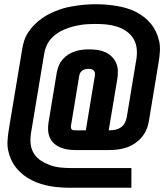

<svg xmlns="http://www.w3.org/2000/svg" viewBox="-20 -793 790 906"><path d="M600 93H317Q292 93 267.5 91.5Q243 90 219.5 86Q196 82 173.5 75Q151 68 130 57.5Q109 47 91 33Q73 19 58.5 1.5Q44 -16 34 -37Q24 -58 19 -81Q14 -104 15.5 -128.5Q17 -153 21 -178L84 -557Q87 -579 94 -600.5Q101 -622 113.5 -641Q126 -660 142.5 -676.5Q159 -693 178 -706.5Q197 -720 218 -730Q239 -740 260 -747.5Q281 -755 302.5 -759.5Q324 -764 346 -767Q368 -770 389.5 -771.5Q411 -773 433 -773Q458 -773 482 -771Q506 -769 530 -765Q554 -761 576.5 -754.5Q599 -748 620 -737.5Q641 -727 659 -713Q677 -699 691.5 -681.5Q706 -664 716 -643Q726 -622 731 -599Q736 -576 734.5 -551.5Q733 -527 729 -502L683 -224Q680 -203 672 -183.5Q664 -164 650 -147Q636 -130 618 -117.5Q600 -105 580 -98Q560 -91 539.5 -88Q519 -85 498 -85H333Q315 -85 297 -88Q279 -91 263 -98Q247 -105 234.5 -116.5Q222 -128 215 -144Q208 -160 207 -178Q206 -196 209 -215L248 -451Q251 -468 257.5 -483.5Q264 -499 275.5 -512.5Q287 -526 302 -535.5Q317 -545 333.5 -550.5Q350 -556 366.5 -558Q383 -560 400 -560Q419 -560 438.5 -557.5Q458 -555 475 -547.5Q492 -540 505.5 -527.5Q519 -515 527 -498Q535 -481 536 -461.5Q537 -442 534 -423L493 -178H498Q512 -178 525.5 -181Q539 -184 550.5 -192Q562 -200 568.5 -212.5Q575 -225 578 -239L624 -517Q628 -543 624.5 -568Q621 -593 608 -613Q595 -633 575 -646.5Q555 -660 531.5 -667.5Q508 -675 483 -677.5Q458 -680 432 -680Q413 -680 394.5 -679Q376 -678 358 -675Q340 -672 321.5 -667Q303 -662 285 -654.5Q267 -647 250.5 -636Q234 -625 221 -610.5Q208 -596 200 -578Q192 -560 189 -542L126 -163Q122 -137 125 -112Q128 -87 141 -67Q154 -47 174.5 -34Q195 -21 218 -13Q241 -5 266 -2.5Q291 0 317 0H600ZM333 -178H385L428 -438Q429 -444 427.5 -450.5Q426 -457 421.5 -461Q417 -465 411 -466.5Q405 -468 398 -468Q391 -468 383.5 -466.5Q376 -465 369.5 -461Q363 -457 359 -450Q355 -443 354 -436L315 -200Q314 -195 314.5 -191Q315 -187 317.5 -183.5Q320 -180 324 -179Q328 -178 333 -178Z"/></svg>

Font: Iosevka Etoile SmBdObl
Style: Regular
Weight: 600
Italic angle: -9°
Designer: Belleve Invis
Foundry: Belleve Invis
Version: Version 15.5.2; ttfautohint (v1.8.4)